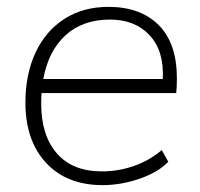

<svg xmlns="http://www.w3.org/2000/svg" viewBox="-20 -532 581 559"><path d="M101 -261Q100 -251 100 -229Q100 -138 145.5 -85.5Q191 -33 277 -33Q324 -33 369 -48.5Q414 -64 451 -95L470 -61Q440 -30 386 -11.5Q332 7 279 7Q174 7 114 -58Q54 -123 54 -233Q54 -316 83.5 -379Q113 -442 167.5 -477Q222 -512 296 -512Q389 -512 442 -459Q495 -406 495 -304Q495 -276 493 -261ZM106 -302H454Q458 -384 415.5 -429.5Q373 -475 300 -475Q221 -475 171 -429.5Q121 -384 106 -302Z"/></svg>

Font: Muli ExtraLight
Style: Italic
Weight: 275
Italic angle: -4.541°
Designer: Vernon Adams
Foundry: Vernon Adams
Version: Version 2.001